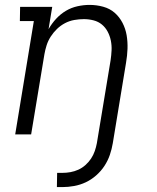

<svg xmlns="http://www.w3.org/2000/svg" viewBox="-20 -548 640 783"><path d="M212 215 213 157H234Q251 157 267.5 154Q284 151 299.5 144Q315 137 328.5 125Q342 113 351.5 98.5Q361 84 366.5 68Q372 52 375 36L431 -302Q434 -322 435 -342.5Q436 -363 432 -382.5Q428 -402 419 -419Q410 -436 395.5 -448Q381 -460 361.5 -465Q342 -470 322 -470Q303 -470 283 -466.5Q263 -463 245 -453.5Q227 -444 212.5 -430Q198 -416 187 -399Q176 -382 170 -363Q164 -344 161 -326L107 0H42L118 -462H61L62 -520H193L178 -429Q191 -452 209 -471.5Q227 -491 249 -504Q271 -517 296 -522.5Q321 -528 345 -528Q374 -528 401 -520.5Q428 -513 447.5 -496Q467 -479 479.5 -455Q492 -431 496.5 -404Q501 -377 500 -349Q499 -321 494 -292L440 36Q436 60 428 83.5Q420 107 406 128.5Q392 150 372 167.5Q352 185 329.5 195.5Q307 206 282.5 210.5Q258 215 234 215Z"/></svg>

Font: Iosevka HT Light Extended
Style: Italic
Weight: 300
Width: 7
Italic angle: -9°
Monospace: yes
Designer: Belleve Invis
Foundry: Belleve Invis
Version: Version 32.3.0; ttfautohint (v1.8.4)